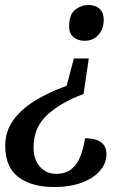

<svg xmlns="http://www.w3.org/2000/svg" viewBox="-20 -562 550 772"><path d="M320 -398Q294 -398 276 -412.5Q258 -427 258 -455Q258 -504 282.5 -523Q307 -542 335 -542Q363 -542 380 -527Q397 -512 397 -483Q397 -446 376 -422Q355 -398 320 -398ZM198 190Q107 190 54 150Q1 110 1 24Q1 -34 33.5 -79Q66 -124 122 -158Q178 -192 248 -217L277 -327H337L316 -184Q226 -151 170.5 -100.5Q115 -50 115 30Q115 81 141 109Q167 137 205 137Q245 137 268.5 117Q292 97 304 64.5Q316 32 322 -6Q408 -6 408 58Q408 94 382.5 124Q357 154 310 172Q263 190 198 190Z"/></svg>

Font: Noto Serif Medium
Style: Italic
Weight: 500
Italic angle: -12°
Designer: Monotype Design Team
Foundry: Monotype Imaging Inc.
Version: Version 2.014; ttfautohint (v1.8.4.7-5d5b)